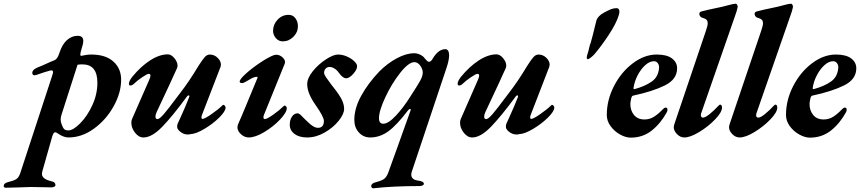

<svg xmlns="http://www.w3.org/2000/svg" viewBox="-131 -727 4636 1035"><path d="M-111 274Q-110 261 -89 255Q-56 247 -43 238.5Q-30 230 -22 207L148 -312Q149 -316 152 -325Q155 -334 155 -339Q155 -350 140 -347Q110 -339 68 -324Q56 -321 55 -321Q50 -321 46.5 -324.5Q43 -328 43 -334Q43 -351 69 -362Q68 -362 100 -375Q143 -395 164 -403Q171 -406 177 -414.5Q183 -423 189 -441Q204 -488 230 -511Q256 -534 288 -534Q318 -534 318 -506Q318 -498 315 -486L304 -447Q302 -437 302 -434Q302 -430 303.5 -427.5Q305 -425 307 -426Q337 -433 361 -433Q438 -433 480 -395.5Q522 -358 522 -297Q522 -227 481.5 -154Q441 -81 375.5 -33.5Q310 14 238 14Q213 14 183 -6Q172 -14 167 -14Q162 -14 158.5 -9.5Q155 -5 151 7L97 197Q95 207 95 210Q95 224 107.5 234Q120 244 149 251Q168 255 168 271Q168 276 161.5 279.5Q155 283 146 283Q112 283 93 282L34 281L-22 283Q-76 285 -100 285Q-105 285 -108.5 282Q-112 279 -111 274ZM394 -281Q394 -380 313 -380Q296 -380 287 -378L201 -110Q196 -95 196 -83Q196 -69 202 -55Q208 -38 215 -31Q222 -24 238 -24Q263 -24 301 -62Q339 -100 366.5 -159.5Q394 -219 394 -281Z M577 -65Q577 -78 581 -86L674 -298Q680 -312 680 -319Q680 -329 671 -329Q662 -329 634.5 -310Q607 -291 594 -278Q582 -266 572 -266Q564 -266 564 -275Q564 -290 582 -313Q627 -368 677.5 -401Q728 -434 774 -434Q792 -434 809 -413.5Q826 -393 826 -373Q826 -365 823 -359Q797 -300 713 -122Q707 -109 707 -98Q707 -85 718 -85Q729 -85 753 -113Q777 -141 820 -199L842 -228Q888 -287 939 -372Q960 -405 972.5 -419Q985 -433 1000 -433Q1024 -433 1042 -415.5Q1060 -398 1060 -378Q1060 -375 1058 -367L958 -108Q955 -101 955 -94Q955 -86 961 -86Q972 -86 1009.5 -112Q1047 -138 1068 -159Q1071 -162 1072 -162Q1077 -162 1081 -157Q1085 -152 1085 -147Q1085 -127 1050.5 -93Q1016 -59 970.5 -32Q925 -5 896 -4Q891 -2 881 -2Q864 -2 848.5 -11.5Q833 -21 826 -34Q824 -38 824 -45Q824 -54 827 -61L839 -87Q871 -157 889 -204L890 -208Q890 -213 886 -213Q882 -213 877 -207Q800 -102 744 -44Q688 14 642 14Q617 14 597 -11.5Q577 -37 577 -65Z M1149 -40Q1149 -51 1154 -61Q1172 -101 1193 -152.5Q1214 -204 1223 -225L1257 -307Q1259 -313 1252 -313Q1242 -313 1228 -306Q1214 -299 1189 -284Q1179 -279 1175 -279Q1161 -279 1161 -287Q1161 -300 1195 -330.5Q1229 -361 1273.5 -390.5Q1318 -420 1346 -430Q1354 -432 1358 -432Q1378 -432 1394 -416Q1410 -400 1404 -384L1292 -108Q1289 -101 1289 -93Q1289 -90 1291.5 -87.5Q1294 -85 1296 -85Q1308 -85 1342 -109Q1376 -133 1398 -155Q1401 -158 1402 -158Q1407 -158 1411 -153.5Q1415 -149 1415 -144Q1415 -121 1378.5 -82.5Q1342 -44 1293.5 -15Q1245 14 1210 14Q1187 14 1168 -3.5Q1149 -21 1149 -40ZM1341 -561Q1341 -595 1365.5 -621Q1390 -647 1425 -647Q1448 -647 1461.5 -628.5Q1475 -610 1475 -586Q1475 -553 1450.5 -528.5Q1426 -504 1393 -504Q1371 -504 1356 -521.5Q1341 -539 1341 -561Z M1431 -55Q1431 -81 1443 -98.5Q1455 -116 1473 -116Q1480 -116 1488.5 -108.5Q1497 -101 1513 -84Q1517 -81 1530.5 -67.5Q1544 -54 1557.5 -46Q1571 -38 1583 -38Q1615 -38 1615 -75Q1615 -97 1570 -161Q1525 -225 1525 -273Q1525 -306 1555.5 -343.5Q1586 -381 1626 -407Q1666 -433 1691 -433Q1715 -433 1739 -422.5Q1763 -412 1778.5 -397Q1794 -382 1794 -370Q1794 -352 1773 -328.5Q1752 -305 1735 -305Q1717 -305 1696 -334Q1687 -348 1673 -357Q1659 -366 1646 -366Q1632 -366 1624 -356.5Q1616 -347 1616 -335Q1616 -326 1626 -311Q1636 -296 1655 -271Q1665 -259 1669 -253Q1699 -215 1711.5 -189.5Q1724 -164 1724 -140Q1724 -112 1694 -75Q1664 -38 1618 -12Q1572 14 1525 14Q1482 14 1456.5 -5Q1431 -24 1431 -55Z M1880 288Q1876 288 1873 284Q1870 280 1870 275Q1871 262 1892 256Q1924 248 1938 238.5Q1952 229 1961 206L2013 62L2082 -131Q2083 -133 2083 -136Q2083 -140 2080 -140Q2076 -140 2070 -134Q2007 -51 1961.5 -18.5Q1916 14 1865 14Q1828 14 1803.5 -13Q1779 -40 1779 -81Q1779 -143 1816 -210.5Q1853 -278 1914 -342Q1958 -386 2008.5 -413Q2059 -440 2102 -440Q2118 -440 2134.5 -432Q2151 -424 2159 -412Q2166 -404 2171.5 -398.5Q2177 -393 2182 -394Q2191 -394 2200 -408L2208 -421Q2236 -462 2270 -462Q2279 -462 2284.5 -453.5Q2290 -445 2290 -429Q2290 -403 2276 -361L2089 198Q2086 207 2086 214Q2086 241 2120 246Q2154 250 2154 264Q2154 269 2147 272.5Q2140 276 2130 276Q1987 276 1881 288ZM2082 -208Q2119 -265 2133.5 -291Q2148 -317 2148 -336Q2148 -354 2134.5 -373Q2121 -392 2103 -392Q2072 -392 2026.5 -334.5Q1981 -277 1946.5 -203.5Q1912 -130 1912 -90Q1912 -60 1935 -60Q1962 -60 2002.5 -103Q2043 -146 2082 -208Z M2349 -65Q2349 -78 2353 -86L2446 -298Q2452 -312 2452 -319Q2452 -329 2443 -329Q2434 -329 2406.5 -310Q2379 -291 2366 -278Q2354 -266 2344 -266Q2336 -266 2336 -275Q2336 -290 2354 -313Q2399 -368 2449.5 -401Q2500 -434 2546 -434Q2564 -434 2581 -413.5Q2598 -393 2598 -373Q2598 -365 2595 -359Q2569 -300 2485 -122Q2479 -109 2479 -98Q2479 -85 2490 -85Q2501 -85 2525 -113Q2549 -141 2592 -199L2614 -228Q2660 -287 2711 -372Q2732 -405 2744.5 -419Q2757 -433 2772 -433Q2796 -433 2814 -415.5Q2832 -398 2832 -378Q2832 -375 2830 -367L2730 -108Q2727 -101 2727 -94Q2727 -86 2733 -86Q2744 -86 2781.5 -112Q2819 -138 2840 -159Q2843 -162 2844 -162Q2849 -162 2853 -157Q2857 -152 2857 -147Q2857 -127 2822.5 -93Q2788 -59 2742.5 -32Q2697 -5 2668 -4Q2663 -2 2653 -2Q2636 -2 2620.5 -11.5Q2605 -21 2598 -34Q2596 -38 2596 -45Q2596 -54 2599 -61L2611 -87Q2643 -157 2661 -204L2662 -208Q2662 -213 2658 -213Q2654 -213 2649 -207Q2572 -102 2516 -44Q2460 14 2414 14Q2389 14 2369 -11.5Q2349 -37 2349 -65Z M3032 -417Q3032 -424 3036 -436Q3042 -454 3045 -469Q3046 -474 3048 -481.5Q3050 -489 3054 -499Q3064 -534 3073 -572L3084 -617Q3092 -641 3125 -659Q3149 -672 3163 -677.5Q3177 -683 3193 -683Q3208 -683 3208 -663Q3208 -657 3204 -643Q3190 -599 3151.5 -540.5Q3113 -482 3077 -439Q3068 -428 3055.5 -418Q3043 -408 3038 -408Q3032 -408 3032 -417Z M3140 -107Q3140 -188 3179 -263.5Q3218 -339 3280.5 -386Q3343 -433 3409 -433Q3464 -433 3491.5 -412Q3519 -391 3519 -359Q3519 -299 3453 -266.5Q3387 -234 3284 -212Q3279 -211 3277 -209Q3275 -207 3273 -202Q3269 -187 3267 -170Q3266 -133 3286 -108Q3306 -83 3343 -83Q3370 -83 3392.5 -96.5Q3415 -110 3440 -136Q3450 -147 3457 -147Q3467 -147 3467 -137Q3467 -127 3464 -123Q3431 -62 3382.5 -23.5Q3334 15 3269 15Q3242 15 3211.5 -2Q3181 -19 3160.5 -47Q3140 -75 3140 -107ZM3422 -364Q3422 -377 3414.5 -387Q3407 -397 3394 -397Q3371 -397 3347.5 -376Q3324 -355 3306.5 -321.5Q3289 -288 3284 -253V-251Q3284 -245 3291 -247Q3346 -262 3382.5 -287.5Q3419 -313 3422 -364Z M3501 -41Q3501 -50 3506 -63L3675 -563Q3684 -589 3684 -602Q3684 -613 3678.5 -619.5Q3673 -626 3662 -629Q3650 -632 3645.5 -636.5Q3641 -641 3639 -649V-653Q3639 -658 3642 -661Q3645 -664 3653 -666Q3683 -674 3727 -683Q3772 -692 3791 -698Q3824 -707 3834 -707Q3840 -707 3843.5 -699.5Q3847 -692 3845 -687Q3842 -670 3832 -643L3650 -120Q3647 -113 3647 -106Q3647 -93 3659 -93Q3671 -93 3695 -112.5Q3719 -132 3742 -157Q3748 -163 3750 -163Q3761 -163 3761 -147Q3761 -122 3724 -83.5Q3687 -45 3638.5 -15.5Q3590 14 3558 14Q3536 14 3518.5 -4Q3501 -22 3501 -41Z M3799 -41Q3799 -50 3804 -63L3973 -563Q3982 -589 3982 -602Q3982 -613 3976.5 -619.5Q3971 -626 3960 -629Q3948 -632 3943.5 -636.5Q3939 -641 3937 -649V-653Q3937 -658 3940 -661Q3943 -664 3951 -666Q3981 -674 4025 -683Q4070 -692 4089 -698Q4122 -707 4132 -707Q4138 -707 4141.5 -699.5Q4145 -692 4143 -687Q4140 -670 4130 -643L3948 -120Q3945 -113 3945 -106Q3945 -93 3957 -93Q3969 -93 3993 -112.5Q4017 -132 4040 -157Q4046 -163 4048 -163Q4059 -163 4059 -147Q4059 -122 4022 -83.5Q3985 -45 3936.5 -15.5Q3888 14 3856 14Q3834 14 3816.5 -4Q3799 -22 3799 -41Z M4106 -107Q4106 -188 4145 -263.5Q4184 -339 4246.5 -386Q4309 -433 4375 -433Q4430 -433 4457.5 -412Q4485 -391 4485 -359Q4485 -299 4419 -266.5Q4353 -234 4250 -212Q4245 -211 4243 -209Q4241 -207 4239 -202Q4235 -187 4233 -170Q4232 -133 4252 -108Q4272 -83 4309 -83Q4336 -83 4358.5 -96.5Q4381 -110 4406 -136Q4416 -147 4423 -147Q4433 -147 4433 -137Q4433 -127 4430 -123Q4397 -62 4348.5 -23.5Q4300 15 4235 15Q4208 15 4177.5 -2Q4147 -19 4126.5 -47Q4106 -75 4106 -107ZM4388 -364Q4388 -377 4380.5 -387Q4373 -397 4360 -397Q4337 -397 4313.5 -376Q4290 -355 4272.5 -321.5Q4255 -288 4250 -253V-251Q4250 -245 4257 -247Q4312 -262 4348.5 -287.5Q4385 -313 4388 -364Z"/></svg>

Font: EB Garamond
Style: Bold Italic
Weight: 700
Italic angle: -17.2°
Designer: Georg Duffner and Octavio Pardo
Foundry: Georg Duffner
Version: Version 1.000